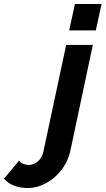

<svg xmlns="http://www.w3.org/2000/svg" viewBox="-221 -750 531 966"><path d="M156 -730H290L261 -597H127ZM-83 196Q-119 196 -149.5 184.5Q-180 173 -201 149L-125 58Q-117 69 -103.5 74.5Q-90 80 -75 80Q-51 80 -30 61.5Q-9 43 -3 14L112 -524H246L134 4Q122 61 89 104Q56 147 11 171.5Q-34 196 -83 196Z"/></svg>

Font: Raleway
Style: Bold Italic
Weight: 700
Italic angle: -12°
Designer: Matt McInerney, Pablo Impallari, Rodrigo Fuenzalida
Foundry: Matt McInerney, Pablo Impallari, Rodrigo Fuenzalida
Version: Version 4.101;RELEASE